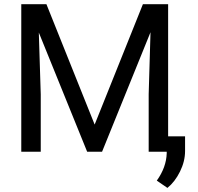

<svg xmlns="http://www.w3.org/2000/svg" viewBox="-20 -731 954 925"><path d="M82.5 0ZM203.6 -710.9 436 -130.9 668.5 -710.9H790V0H696.3V-276.9L705.1 -575.7L471.7 0H399.9L167 -574.2L176.3 -276.9V0H82.5V-710.9ZM786.6 174.3 735.4 139.2Q781.2 75.2 783.2 7.3V-74.2H871.6V-3.4Q871.6 45.9 847.4 95.2Q823.2 144.5 786.6 174.3Z"/></svg>

Font: Roboto-o
Style: o-Regular
Weight: 400
Designer: Google
Version: Version 2.134; 2016; ttfautohint (v1.6)